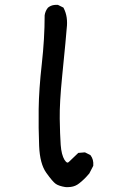

<svg xmlns="http://www.w3.org/2000/svg" viewBox="-20 -765 540 783"><path d="M247.1 -2Q220.2 -6.3 207.5 -15.1Q194.8 -23.9 168.9 -60.1Q142.6 -96.7 139.6 -169.9Q136.7 -241.2 137.7 -320.3Q138.7 -399.9 150.4 -503.9Q162.1 -607.9 162.1 -702.1V-702.6Q164.6 -720.2 175.3 -733.4L175.8 -733.9Q181.2 -738.3 187.3 -741Q193.4 -743.7 200.4 -744.6Q207.5 -745.6 215.3 -745.1H216.3L217.3 -744.6L236.8 -734.9L238.8 -733.9L239.3 -732.4L239.7 -731.9Q249 -713.9 252 -692.9Q254.9 -671.9 252 -648.9Q249.5 -619.1 246.6 -587.6Q243.7 -556.2 240.2 -522.5Q236.8 -488.8 233.4 -453.1Q222.7 -346.2 223.6 -281.2Q224.6 -216.3 227.5 -174.3Q230.5 -133.8 243.2 -112.8Q246.1 -108.9 248.5 -106Q252.4 -102.1 255.1 -101.8Q257.8 -101.6 261.7 -105.5Q275.4 -118.7 297.9 -140.1L299.3 -141.6H301.3L324.7 -143.6H326.2L327.6 -143.1L347.2 -133.3L348.6 -132.3L349.6 -131.3Q362.3 -114.3 360.4 -90.3V-89.4L359.9 -87.9L344.2 -57.6L343.8 -57.1L343.3 -56.6Q323.2 -32.7 302.7 -17.1Q295.4 -11.2 286.9 -7.6Q278.3 -3.9 268.6 -2.7Q258.8 -1.5 247.6 -2Z"/></svg>

Font: NaikaiFont
Style: SemiBold
Weight: 600
Version: Version 1.89